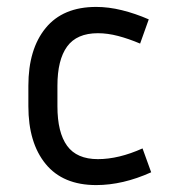

<svg xmlns="http://www.w3.org/2000/svg" viewBox="-20 -525 489 555"><path d="M146 -277V-218Q146 -142 174 -103.5Q202 -65 263 -65Q323 -65 392 -96L417 -27Q335 10 258 10Q162 10 112 -51Q62 -112 62 -218V-277Q62 -383 112 -444Q162 -505 258 -505Q294 -505 332.5 -495.5Q371 -486 410 -469L385 -399Q352 -413 321.5 -421Q291 -429 263 -429Q202 -429 174 -390.5Q146 -352 146 -277Z"/></svg>

Font: Inria Sans
Style: Regular
Weight: 400
Designer: Black Foundry Team
Foundry: Black Foundry
Version: Version 1.2; ttfautohint (v1.8.3)